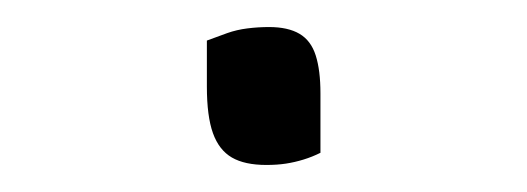

<svg xmlns="http://www.w3.org/2000/svg" viewBox="-20 -358 390 142"><path d="M217 -245Q211 -242 204.5 -240Q198 -238 191.5 -237Q185 -236 177 -236Q161 -236 151.5 -241.5Q142 -247 137.5 -259.5Q133 -272 133 -294V-328Q141 -331 148 -333.5Q155 -336 163 -337Q171 -338 179 -338Q193 -338 201.5 -333Q210 -328 213.5 -317Q217 -306 217 -289Z"/></svg>

Font: Recursive Casual Light
Style: Regular
Weight: 300
Version: Version 1.047